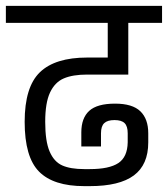

<svg xmlns="http://www.w3.org/2000/svg" viewBox="-30 -661 572 654"><path d="M124 -246Q124 -180 139 -145Q154 -110 182 -97.5Q210 -85 257 -85H276Q342 -85 373 -105.5Q404 -126 405 -176V-207Q405 -231 394.5 -241.5Q384 -252 360 -252Q336 -252 325 -241.5Q314 -231 314 -207V-162H247V-210Q247 -259 274 -283.5Q301 -308 362 -308Q421 -308 448 -282Q475 -256 475 -207V-176Q475 -100 426 -63.5Q377 -27 276 -27H257Q152 -27 103 -76.5Q54 -126 54 -246Q54 -365 106 -415Q158 -465 267 -465H337V-583H-10V-641H522V-583H407V-407H267Q218 -407 187.5 -394Q157 -381 140.5 -346Q124 -311 124 -246Z"/></svg>

Font: Biryani Light
Style: Regular
Weight: 300
Designer: Dan Reynolds and Mathieu Réguer
Foundry: Dan Reynolds and Mathieu Réguer
Version: Version 1.004; ttfautohint (v1.1) -l 5 -r 5 -G 72 -x 0 -D la